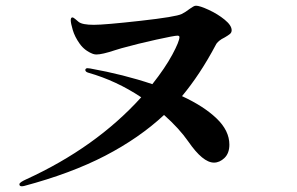

<svg xmlns="http://www.w3.org/2000/svg" viewBox="-20 -694 1040 673"><path d="M768 -563Q743 -551 736 -536Q682 -434 618 -357Q694 -322 739 -279Q784 -236 784 -187Q784 -157 767 -140.5Q750 -124 730 -124Q691 -124 640 -198Q608 -244 555 -291Q468 -210 348.5 -148Q229 -86 64 -42L57 -41Q48 -41 48 -48Q48 -52 55 -56.5Q62 -61 71 -65Q316 -177 475 -353Q388 -411 290 -439Q279 -442 279 -449Q279 -451 281 -453Q283 -455 286 -455L296 -454Q413 -433 514 -399Q559 -456 584 -502.5Q609 -549 609 -564Q609 -569 602 -569Q591 -569 527.5 -555Q464 -541 406 -525L383 -518Q338 -503 318 -503Q312 -503 306 -505Q277 -516 259.5 -540.5Q242 -565 235 -589Q228 -613 228 -623Q228 -633 234 -633Q237 -633 243.5 -627.5Q250 -622 256 -617Q269 -607 309 -607Q347 -607 472 -621Q597 -635 617 -645Q631 -652 645 -663Q651 -667 656.5 -670.5Q662 -674 667 -674Q680 -674 711.5 -659.5Q743 -645 767.5 -625Q792 -605 792 -588Q792 -580 786 -575Q780 -570 768 -563Z"/></svg>

Font: Shippori Mincho ExtraBold
Style: Regular
Weight: 800
Designer: FONTDASU
Foundry: FONTDASU / Google Inc. / but / Adobe
Version: Version 3.110; ttfautohint (v1.8.3)